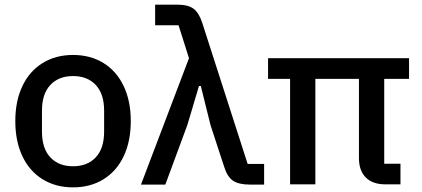

<svg xmlns="http://www.w3.org/2000/svg" viewBox="-20 -795 1819 828"><path d="M46 -273Q46 -359 76.5 -423.5Q107 -488 163.5 -523Q220 -558 295 -558Q370 -558 426.5 -523Q483 -488 513.5 -423.5Q544 -359 544 -273Q544 -186 513.5 -121.5Q483 -57 426.5 -22Q370 13 295 13Q220 13 163.5 -22Q107 -57 76.5 -121.5Q46 -186 46 -273ZM429 -227V-318Q429 -390 393 -428.5Q357 -467 295 -467Q233 -467 197 -428.5Q161 -390 161 -318V-227Q161 -155 197 -116.5Q233 -78 295 -78Q357 -78 393 -116.5Q429 -155 429 -227Z M750 -686H649V-775H743Q791 -775 814.5 -757.5Q838 -740 852 -697L1048 -88H1119V1H1057Q1009 1 984.5 -16Q960 -33 947 -75L888 -255L846 -424H838L788 -256L693 1H588L795 -544Z M1637 -89H1707V0H1642Q1587 0 1557.5 -29.5Q1528 -59 1528 -113V-455H1340V0H1231V-455H1136V-544H1744V-455H1637Z"/></svg>

Font: IBM Plex Sans JP Medm
Style: Regular
Weight: 500
Designer: Mike Abbink; Paul van der Laan; Pieter van Rosmalen; Wujin Sim; Yejin Wi; Jinhee Kim; Boomi Park; Yona Kim; Kichan Ma
Foundry: Sandoll Inc.
Version: Version 1.002